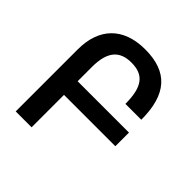

<svg xmlns="http://www.w3.org/2000/svg" viewBox="-190 -875 1026 1026"><g transform="rotate(45 323.5 -362.0)"><path d="M78 0H198V-245H586V-348H198V-456C198 -573 243 -622 331 -622C424 -622 464 -571 464 -443H584C584 -633 505 -724 333 -724C168 -724 78 -629 78 -469Z"/></g></svg>

Font: Noto Sans Armenian SemiCondensed SemiBold
Style: Regular
Weight: 600
Width: 4
Designer: Monotype Design Team
Foundry: Monotype Imaging Inc.
Version: Version 2.008